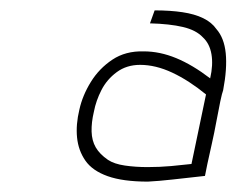

<svg xmlns="http://www.w3.org/2000/svg" viewBox="-20 -729 456 370"><path d="M375 -390Q376 -396 379.5 -412.5Q383 -429 388 -451Q393 -473 397 -495Q401 -517 404.5 -533.5Q408 -550 410 -555Q418 -597 415 -626.5Q412 -656 397 -673Q388 -686 371.5 -694Q355 -702 331.5 -705.5Q308 -709 278 -709L269 -684Q307 -683 332.5 -677Q358 -671 371 -657Q384 -645 387.5 -624.5Q391 -604 385 -578Q351 -604 319.5 -617Q288 -630 257 -630Q222 -631 196.5 -614Q171 -597 155 -571Q139 -545 133 -518Q126 -489 128.5 -464Q131 -439 144.5 -419.5Q158 -400 187.5 -389.5Q217 -379 265 -379Q285 -380 312 -383Q339 -386 375 -390ZM377 -547 349 -413Q332 -411 310 -409Q288 -407 264.5 -407Q241 -407 220.5 -410Q200 -413 188 -421Q172 -432 164.5 -445Q157 -458 156.5 -475.5Q156 -493 161 -514Q165 -535 175.5 -555.5Q186 -576 205 -590Q224 -604 250 -604Q280 -604 312 -589Q344 -574 377 -547Z"/></svg>

Font: Advent Pro ExtraLight
Style: Italic
Weight: 250
Italic angle: -12°
Version: Version 3.000